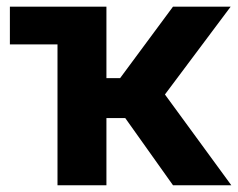

<svg xmlns="http://www.w3.org/2000/svg" viewBox="-20 -549 706 569"><path d="M9.3 -417.5V-529.3H205.1V-417.5ZM150.4 0V-529.3H295.4V-317.4H335.9L492.7 -529.3H663.6L468.8 -269L665.5 0H492.7L351.1 -199.2H295.4V0Z"/></svg>

Font: Inter 24pt
Style: Bold
Weight: 700
Designer: Rasmus Andersson
Foundry: rsms
Version: Version 4.001;git-66647c0bb